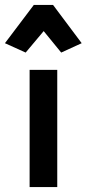

<svg xmlns="http://www.w3.org/2000/svg" viewBox="-51 -758 351 778"><path d="M86 -738 -31 -583 53 -545 126 -632 197 -545 280 -583 164 -738ZM69 -475V0H181V-475Z"/></svg>

Font: Mint Spirit No2
Style: Bold
Weight: 700
Designer: HARENDAL Hirwen
Foundry: Arkandis Digital Foundry.
Version: Version 1.004;FFEdit